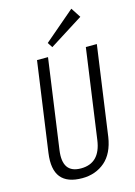

<svg xmlns="http://www.w3.org/2000/svg" viewBox="-137 -1000 761 1079"><g transform="rotate(-15 243.0 -461.0)"><path d="M204 7Q117 7 80 -39Q43 -85 56 -179L129 -700H193L120 -178Q111 -113 133.5 -80.5Q156 -48 211 -48Q322 -48 340 -178L413 -700H477L404 -179Q397 -133 380 -98Q363 -63 336.5 -40Q310 -17 276.5 -5Q243 7 204 7ZM427 -872 231 -748 212 -777 390 -929Z"/></g></svg>

Font: Pathway Extreme Condensed ExtraLight
Style: Italic
Weight: 250
Width: 3
Italic angle: -8°
Version: Version 1.001;gftools[0.9.26]